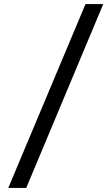

<svg xmlns="http://www.w3.org/2000/svg" viewBox="-20 -822 532 952"><path d="M21 110 404 -802H492L110 110Z"/></svg>

Font: Literata 7pt Medium
Style: Italic
Weight: 500
Italic angle: -2°
Designer: Latin by Veronika Burian and Jose Scaglione. Greek by Irene Vlachou. Cyrillic by Vera Evstafieva
Foundry: TypeTogether
Version: Version 3.002